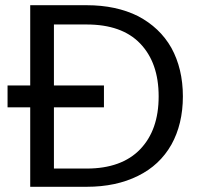

<svg xmlns="http://www.w3.org/2000/svg" viewBox="-20 -717 765 737"><path d="M313 -697C313 -697 96 -697 96 -697C96 -697 96 -389 96 -389C96 -389 9 -389 9 -389C9 -389 9 -305 9 -305C9 -305 96 -305 96 -305C96 -305 96 0 96 0C96 0 313 0 313 0C313 0 313 0 313 0C388 0 454 -14 510 -42C565 -69 608 -109 638 -162C667 -214 682 -276 682 -347C682 -347 682 -347 682 -347C682 -418 667 -480 638 -533C608 -586 565 -626 510 -655C454 -683 388 -697 313 -697ZM313 -70C313 -70 187 -70 187 -70C187 -70 187 -305 187 -305C187 -305 379 -305 379 -305C379 -305 379 -389 379 -389C379 -389 187 -389 187 -389C187 -389 187 -623 187 -623C187 -623 313 -623 313 -623C313 -623 313 -623 313 -623C402 -623 471 -599 518 -550C565 -501 589 -434 589 -347C589 -347 589 -347 589 -347C589 -260 565 -193 518 -144C471 -95 402 -70 313 -70Z"/></svg>

Font: Girnar Poppins
Style: Regular
Weight: 500
Designer: Ninad Kale (Devanagari), Jonny Pinhorn (Latin)
Foundry: Indian Type Foundry
Version: ""